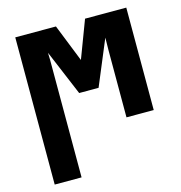

<svg xmlns="http://www.w3.org/2000/svg" viewBox="-115 -652 936 994"><g transform="rotate(-15 353.5 -154.5)"><path d="M56 240V-549H274L354 -348L430 -549H651V0H505V-326Q505 -344 505 -360.5Q505 -377 505.5 -393.5Q506 -410 506 -427L405 -185H301L199 -428Q200 -408 200 -389Q200 -370 200 -351Q200 -332 200 -313V240Z"/></g></svg>

Font: Noto Sans Display Condensed ExtraBold
Style: Regular
Weight: 800
Width: 3
Designer: Monotype Design Team
Foundry: Monotype Imaging Inc.
Version: Version 2.003